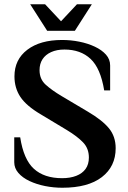

<svg xmlns="http://www.w3.org/2000/svg" viewBox="-20 -866 601 903"><path d="M273 17Q232 17 192 9Q152 1 119 -14.5Q86 -30 66.5 -52.5Q47 -75 47 -103V-220H75Q91 -116 139.5 -72Q188 -28 272 -28Q310 -28 338.5 -39Q367 -50 382.5 -71.5Q398 -93 398 -125Q398 -168 370.5 -196.5Q343 -225 295 -254L172 -328Q104 -368 76 -410Q48 -452 48 -507Q48 -586 108.5 -632Q169 -678 272 -678Q313 -678 353 -670Q393 -662 426 -646.5Q459 -631 478.5 -609Q498 -587 498 -558V-441H470Q453 -545 406 -589Q359 -633 283 -633Q247 -633 220.5 -621Q194 -609 180 -587.5Q166 -566 166 -536Q166 -494 194.5 -468Q223 -442 270 -414L393 -341Q461 -301 492.5 -262.5Q524 -224 524 -169Q524 -83 459 -33Q394 17 273 17ZM202 -721 122 -846H192L267 -766L342 -846H412L332 -721Z"/></svg>

Font: El Messiri
Style: Regular
Weight: 400
Designer: Mohamed Gaber
Foundry: Kief Type Foundry
Version: Version 2.020